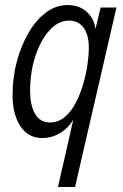

<svg xmlns="http://www.w3.org/2000/svg" viewBox="-20 -540 489 765"><path d="M211 205 279 -94 283 -84Q262 -38 226 -14Q190 10 149 10Q92 10 61 -37.5Q30 -85 30 -161Q30 -232 47.5 -296.5Q65 -361 95 -411.5Q125 -462 164.5 -491Q204 -520 249 -520Q284 -520 310 -504.5Q336 -489 350 -460.5Q364 -432 360 -392L351 -386L381 -510H444L279 205ZM179 -52Q213 -52 239 -74.5Q265 -97 283 -132.5Q301 -168 312.5 -208.5Q324 -249 329 -286Q334 -323 334 -347Q334 -403 312.5 -430.5Q291 -458 255 -458Q212 -458 177 -419Q142 -380 121 -316.5Q100 -253 100 -178Q100 -120 120 -86Q140 -52 179 -52Z"/></svg>

Font: Instrument Sans Condensed
Style: Italic
Weight: 400
Width: 3
Italic angle: -13°
Designer: Rodrigo Fuenzalida
Foundry: fragTYPE
Version: Version 1.000;gftools[0.9.28]